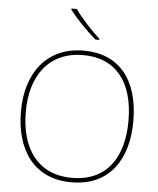

<svg xmlns="http://www.w3.org/2000/svg" viewBox="-62 -1098 878 1067"><g transform="rotate(5 377.0 -564.0)"><path d="M323 -1045H293V-1038C328 -993 388 -929 441 -885H462V-891C417 -931 352 -1002 323 -1045ZM690 -451C690 -683 579 -818 382 -818C177 -818 63 -667 63 -452C63 -236 168 -83 376 -83C587 -83 690 -236 690 -451ZM90 -452C90 -649 186 -793 382 -793C562 -793 663 -668 663 -451C663 -249 573 -108 377 -108C182 -108 90 -252 90 -452Z"/></g></svg>

Font: Noto Sans Telugu UI Thin
Style: Regular
Weight: 100
Designer: Jelle Bosma - Monotype Design Team
Foundry: Monotype Imaging Inc.
Version: Version 2.005